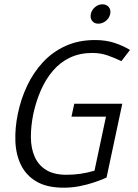

<svg xmlns="http://www.w3.org/2000/svg" viewBox="-20 -862 642 892"><path d="M409 -616Q351 -616 305.5 -594.5Q260 -573 226.5 -534Q193 -495 170.5 -444Q148 -393 135 -334Q123 -275 123.5 -223.5Q124 -172 141.5 -133Q159 -94 195 -72Q231 -50 289 -50Q321 -50 353 -54.5Q385 -59 419 -69L475 -37Q475 -37 458.5 -30Q442 -23 413.5 -13.5Q385 -4 349.5 3Q314 10 276 10Q199 10 150.5 -18Q102 -46 78 -94.5Q54 -143 51.5 -205Q49 -267 63 -334Q77 -402 106 -463.5Q135 -525 179.5 -573Q224 -621 284.5 -648.5Q345 -676 422 -676Q471 -676 511 -663Q551 -650 584 -630L544 -578Q513 -593 480 -604.5Q447 -616 409 -616ZM419 -69 483 -370H546L475 -37ZM325 -380H548L535 -320H312ZM437 -752Q418 -752 408 -765Q398 -778 402 -797Q406 -816 421.5 -829Q437 -842 456 -842Q475 -842 485.5 -829Q496 -816 492 -797Q488 -778 472 -765Q456 -752 437 -752Z"/></svg>

Font: Epunda Sans Light
Style: Italic
Weight: 300
Italic angle: -12.0243°
Designer: Simon Atzbach
Foundry: typofactur
Version: Version 2.204